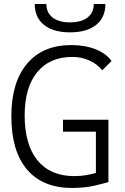

<svg xmlns="http://www.w3.org/2000/svg" viewBox="-20 -928 626 958"><path d="M339.4 9.8Q192.9 9.8 114.7 -82.3Q36.6 -174.3 36.6 -347.7Q36.6 -517.1 115 -610.1Q193.4 -703.1 335.4 -703.1Q403.8 -703.1 456.5 -682.4Q509.3 -661.6 536.6 -623.5L490.2 -577.6Q463.9 -609.4 425 -626.7Q386.2 -644 341.3 -644Q228 -644 165.5 -567.6Q103 -491.2 103 -352.5Q103 -206.1 167.2 -127.7Q231.4 -49.3 351.1 -49.3Q383.3 -49.3 410.4 -54.2Q437.5 -59.1 458.5 -64.9V-271H294.4V-330.6H521V-19.5Q500.5 -13.2 451.7 -1.7Q402.8 9.8 339.4 9.8ZM329.6 -766.6Q246.1 -766.6 199.7 -803.7Q153.3 -840.8 153.3 -908.2H211.4Q211.4 -864.7 242.4 -840.6Q273.4 -816.4 329.6 -816.4Q385.7 -816.4 416.7 -840.6Q447.8 -864.7 447.8 -908.2H505.9Q505.9 -840.8 459.5 -803.7Q413.1 -766.6 329.6 -766.6Z"/></svg>

Font: CaskaydiaCove NFP Light
Style: Regular
Weight: 300
Designer: Aaron Bell
Foundry: Saja Typeworks
Version: Version 2111.001; VTT 6.35;Nerd Fonts 3.1.1